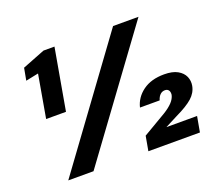

<svg xmlns="http://www.w3.org/2000/svg" viewBox="-118 -870 1180 1036"><g transform="rotate(-20 472.5 -352.0)"><path d="M109 -352 152 -598 79 -583 92 -653 222 -704H285L223 -352ZM108 0 620 -700H766L253 0ZM568 0 583 -84 717 -163Q748 -182 766.5 -201.5Q785 -221 790 -243Q792 -260 785 -269.5Q778 -279 764 -279Q748 -279 736.5 -268Q725 -257 719 -237H606Q619 -291 666.5 -326Q714 -361 789 -361Q837 -361 865.5 -345Q894 -329 905 -304Q916 -279 911 -251Q904 -213 872.5 -185Q841 -157 776 -126L704 -89H880L864 0Z"/></g></svg>

Font: DM Sans 12pt Black
Style: Italic
Weight: 900
Italic angle: -10°
Version: Version 4.004;gftools[0.9.30]